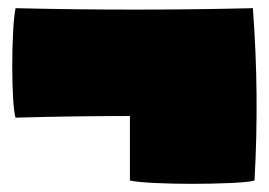

<svg xmlns="http://www.w3.org/2000/svg" viewBox="-20 -511 658 470"><path d="M298 -69V-227Q228 -227 158 -226Q88 -225 18 -223Q14 -237 12 -272Q10 -307 10 -349.5Q10 -392 12 -431Q14 -470 18 -491Q309 -484 599 -491Q607 -385 608 -280Q609 -175 603 -69Q589 -65 544.5 -63Q500 -61 449 -61Q403 -61 360.5 -63Q318 -65 298 -69Z"/></svg>

Font: Oi
Style: Regular
Weight: 400
Designer: Kostas Bartsokas, Mohamad Dakak
Foundry: Foundry5
Version: Version 4.000